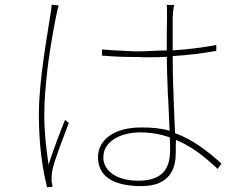

<svg xmlns="http://www.w3.org/2000/svg" viewBox="-20 -775 1040 815"><path d="M203 18C202 11 201 3 199 -6C199 -19 199 -37 202 -51C210 -94 251 -196 272 -253L256 -266C236 -218 204 -132 186 -76C175 -155 168 -213 168 -291C168 -343 173 -405 180 -468L181 -479C182 -486 183 -493 184 -500L185 -510C195 -582 207 -653 219 -710C222 -728 225 -738 229 -752L199 -755C199 -743 197 -732 194 -713C181 -625 145 -433 145 -290C145 -155 161 -54 180 20L203 18ZM726 -125V-134C726 -149 726 -165 727 -181C795 -153 847 -111 904 -58L920 -81C862 -132 802 -181 723 -210C721 -248 720 -289 718 -330V-340C717 -344 717 -347 717 -351V-366C714 -427 713 -486 713 -537C778 -541 837 -548 898 -559V-584C841 -573 782 -566 713 -561V-602C713 -604 713 -606 713 -607V-618C713 -650 713 -681 713 -702C714 -720 715 -733 719 -754H688C689 -738 689 -720 689 -701C688 -671 688 -630 688 -584V-561C674 -561 659 -560 644 -560L634 -559H624C606 -558 588 -557 569 -557C535 -557 506 -559 476 -561H467C449 -562 432 -564 413 -565V-539C471 -534 511 -533 567 -533C573 -533 580 -532 586 -532H596C598 -532 599 -532 601 -532H610C636 -532 662 -532 688 -534C688 -493 690 -442 692 -391V-380L693 -370C693 -368 693 -366 693 -364L694 -354C696 -306 698 -259 700 -220C662 -231 623 -234 580 -234C454 -234 396 -174 396 -108C396 -33 451 15 580 15C706 15 726 -66 726 -125ZM419 -110C419 -169 483 -213 576 -213C621 -213 663 -205 701 -192C702 -171 702 -153 702 -138C702 -64 674 -8 567 -8C483 -8 427 -42 419 -97V-109V-110ZM419 -108V-101V-106Z"/></svg>

Font: Glow Sans SC Normal Thin
Style: Regular
Weight: 100
Designer: Ryoko NISHIZUKA (kana, bopomofo & ideographs); Paul D. Hunt (Latin, Greek & Cyrillic); Sandoll Communications, Soo-young
Version: Version 0.93